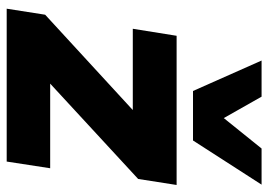

<svg xmlns="http://www.w3.org/2000/svg" viewBox="-134 -668 802 574"><g transform="rotate(90 267.0 -381.0)"><path d="M6 0 24 -115 309 -377H66L87 -508H533L515 -393L230 -130H483L463 0ZM252 -557 161 -762H269L333 -649L424 -762H532L400 -557Z"/></g></svg>

Font: Mulish Black
Style: Italic
Weight: 900
Italic angle: -9°
Designer: Vernon Adams
Foundry: Vernon Adams
Version: Version 3.603; ttfautohint (v1.8.3)